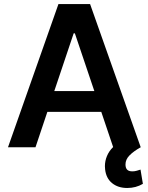

<svg xmlns="http://www.w3.org/2000/svg" viewBox="-20 -727 733 948"><path d="M19.5 0 268.6 -707H424.8L674.8 0Q639.2 20 619.4 40.3Q599.6 60.5 599.6 85Q599.6 102.1 607.7 110.6Q615.7 119.1 633.8 119.1Q644.5 119.1 655.3 116Q666 112.8 673.8 110.4L685.5 180.7Q650.9 201.2 608.4 201.2Q563 201.2 533.4 177.2Q503.9 153.3 499 109.4Q498 104.5 498 93.8Q498 67.9 508.1 43.5Q518.1 19 538.6 -1L480 -174.8H213.9L155.3 0ZM445.8 -277.3 349.6 -562.5H343.8L248 -277.3Z"/></svg>

Font: Pretendard GOV SemiBold
Style: Regular
Weight: 600
Designer: Base glyphs from Inter by Rasmus Andersson; Hangeul glyphs from Noto Sans CJK(Source Han Sans) by Jang Soo-young and Kan
Foundry: Kil Hyung-jin
Version: Version 1.309